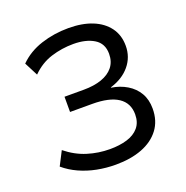

<svg xmlns="http://www.w3.org/2000/svg" viewBox="-129 -833 929 960"><g transform="rotate(-20 335.5 -352.5)"><path d="M327 9Q276 9 227.5 -0.5Q179 -10 136 -29.5Q93 -49 59 -78L97 -152Q149 -110 207 -92Q265 -74 326 -74Q377 -74 417 -86Q457 -98 480 -125Q503 -152 503 -195Q503 -255 456.5 -286Q410 -317 319 -317H201V-398H304Q358 -398 398.5 -412Q439 -426 461.5 -454Q484 -482 484 -524Q484 -579 441.5 -605Q399 -631 332 -631Q271 -631 213.5 -613Q156 -595 110 -549L73 -621Q121 -669 190 -691.5Q259 -714 336 -714Q409 -714 462.5 -692.5Q516 -671 546 -630.5Q576 -590 576 -533Q576 -473 538.5 -428Q501 -383 435 -363V-361Q481 -354 517.5 -332Q554 -310 574.5 -275Q595 -240 595 -192Q595 -127 561 -82Q527 -37 467 -14Q407 9 327 9Z"/></g></svg>

Font: Nunito Sans 7pt SemiExpanded
Style: Regular
Weight: 400
Width: 6
Designer: Vernon Adams
Foundry: Vernon Adams
Version: Version 3.101;gftools[0.9.27]